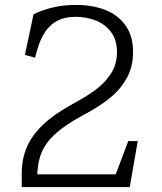

<svg xmlns="http://www.w3.org/2000/svg" viewBox="-20 -762 660 782"><path d="M276 -338.5Q331.5 -368.5 369.2 -396.2Q407 -424 431.8 -462.2Q456.5 -500.5 456.5 -550Q456.5 -598.5 432.8 -630.8Q409 -663 370.5 -678.2Q332 -693.5 287.5 -693.5Q246.5 -693.5 216.5 -679Q186.5 -664.5 165.8 -635Q145 -605.5 132 -560.5L122.5 -527L81.5 -538.5L116.5 -703.5Q149.5 -720.5 193.5 -731.2Q237.5 -742 288.5 -742Q357.5 -742 410 -721Q462.5 -700 492.2 -657Q522 -614 522 -550.5Q522 -491.5 497.5 -446.2Q473 -401 436 -369.8Q399 -338.5 350 -310.5Q338 -303.5 332 -300.2Q326 -297 314 -290.5Q243 -251.5 203.8 -215.5Q164.5 -179.5 148 -137.2Q131.5 -95 131.5 -36.5L111 -52H470L443 -30L502.5 -187.5H541L508.5 0H68.5V-55Q68.5 -113.5 89 -162Q109.5 -210.5 155.2 -254Q201 -297.5 276 -338.5Z"/></svg>

Font: Monaspace Xenon Var ExtraLight
Style: Regular
Weight: 200
Designer: Riley Cran and the Lettermatic Team
Version: Version 1.200 (Monaspace Xenon Var)